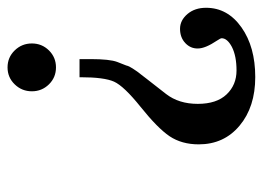

<svg xmlns="http://www.w3.org/2000/svg" viewBox="-110 -330 667 486"><g transform="rotate(-90 223.0 -87.5)"><path d="M445.8 101.1Q445.8 155.8 396 190.9Q346.7 225.6 270.5 225.6Q194.8 225.6 147.5 186Q100.1 146.5 100.1 82.5Q100.1 39.6 120.6 8.8Q141.1 -21.5 194.8 -64.5Q247.6 -106.9 258.8 -131.8Q270 -156.7 270 -216.8V-217.8V-219.2H271.5H272.5H313.5H314.5H315.9V-217.8V-216.8V-191.4Q315.9 -142.6 308.6 -123.5Q301.3 -104.5 299.8 -101.1Q298.8 -96.7 296.9 -93Q294.9 -89.4 292 -84.5Q288.6 -79.6 286.1 -75.7Q283.7 -71.8 276.9 -63.5Q270.5 -55.7 265.6 -48.8Q253.4 -33.2 227.5 0Q202.6 32.2 202.6 80.1Q202.6 127.9 226.6 153.1Q250.5 178.2 287.1 178.2Q323.7 178.2 346.7 166.5Q368.7 154.8 368.7 140.6Q368.7 137.7 362.8 128.9Q342.8 99.1 342.8 80.6Q342.3 62 356.4 48.6Q370.6 35.2 392.6 35.2Q414.1 35.2 430.2 54.2Q445.8 72.8 445.8 101.1ZM294.9 -401.4Q320.3 -401.4 337.9 -383.3Q355.5 -365.2 355.5 -339.8Q355.5 -314.5 337.9 -296.6Q320.3 -278.8 294.9 -278.8Q269.5 -278.8 252 -296.6Q234.4 -314.5 234.4 -339.8Q234.4 -365.2 252 -383.3Q269.5 -401.4 294.9 -401.4Z"/></g></svg>

Font: RIT Rachana
Style: Bold
Weight: 700
Designer: Hussain KH
Version: 1.5.2